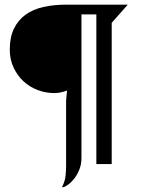

<svg xmlns="http://www.w3.org/2000/svg" viewBox="-20 -705 623 825"><path d="M268 -316Q256 -311 241 -308Q226 -305 213 -305Q176 -305 141 -318.5Q106 -332 80 -356.5Q54 -381 38 -415.5Q22 -450 22 -492Q22 -545 40 -582Q58 -619 90 -642Q122 -665 166.5 -675Q211 -685 264 -685H529L461 -608H460V0H394V-643H330V-26Q330 1 321 23.5Q312 46 299 62.5Q286 79 272.5 88.5Q259 98 250 100L247 98Q260 72 262 48Q264 24 264 7V-273Z"/></svg>

Font: Bluu Next Cyrillic
Style: Bold
Weight: 700
Designer: Igor Stepanchenko
Foundry: Igor Stepanchenko
Version: Version 1.000